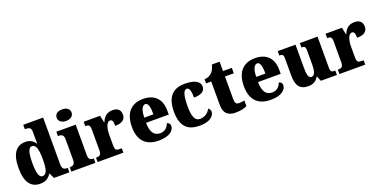

<svg xmlns="http://www.w3.org/2000/svg" viewBox="-17 -1589 4783 2414"><g transform="rotate(-20 2375.0 -382.5)"><path d="M228 10C301 10 346 -21 374 -71H379L412 0H619V-59H611C565 -59 544 -77 544 -140V-760H278V-701H286C327 -701 361 -694 361 -642V-593C361 -554 361 -510 362 -480H358C331 -519 294 -549 225 -549C106 -549 36 -460 36 -267C36 -75 106 10 228 10ZM286 -70C239 -70 221 -136 221 -269C221 -398 239 -470 287 -470C344 -470 361 -398 361 -270C361 -137 344 -70 286 -70Z M802 -621C856 -621 902 -648 902 -698C902 -751 856 -775 802 -775C746 -775 703 -751 703 -698C703 -648 746 -621 802 -621ZM645 0H967V-59H957C922 -59 898 -75 898 -130V-536H639V-477H656C690 -477 716 -461 716 -410V-133C716 -76 692 -59 656 -59H645Z M996 0H1341V-59H1308C1273 -59 1251 -67 1251 -126V-278C1251 -356 1275 -438 1319 -438C1354 -438 1360 -407 1360 -352C1443 -352 1500 -380 1500 -452C1500 -507 1470 -549 1397 -549C1323 -549 1280 -518 1248 -442H1244L1224 -536H1005V-477H1009C1050 -477 1068 -468 1068 -409V-131C1068 -68 1043 -59 1001 -59H996Z M1815 10C1966 10 2023 -55 2023 -113C2023 -138 2005 -155 1982 -162C1961 -110 1926 -71 1862 -71C1781 -71 1739 -128 1737 -255H2041V-309C2041 -467 1951 -551 1803 -551C1644 -551 1552 -454 1552 -266C1552 -91 1637 10 1815 10ZM1861 -324H1739C1739 -425 1768 -480 1808 -480C1845 -480 1862 -424 1861 -324Z M2362 10C2509 10 2560 -56 2560 -107C2560 -127 2550 -146 2531 -156C2509 -108 2460 -69 2392 -69C2326 -69 2299 -137 2299 -268C2299 -434 2325 -483 2366 -483C2402 -483 2413 -419 2413 -347C2543 -347 2562 -403 2562 -444C2562 -497 2513 -551 2360 -551C2222 -551 2114 -484 2114 -267C2114 -56 2213 10 2362 10Z M2843 10C2921 10 2973 -9 2995 -21V-97C2975 -91 2949 -88 2924 -88C2879 -88 2869 -112 2869 -167V-463H2987V-536H2869V-661H2765C2756 -619 2739 -586 2722 -567C2704 -546 2669 -520 2616 -519V-463H2685V-150C2685 -32 2746 10 2843 10Z M3313 10C3464 10 3521 -55 3521 -113C3521 -138 3503 -155 3480 -162C3459 -110 3424 -71 3360 -71C3279 -71 3237 -128 3235 -255H3539V-309C3539 -467 3449 -551 3301 -551C3142 -551 3050 -454 3050 -266C3050 -91 3135 10 3313 10ZM3359 -324H3237C3237 -425 3266 -480 3306 -480C3343 -480 3360 -424 3359 -324Z M3815 10C3882 10 3924 -18 3951 -66H3956L3983 0H4198V-59H4186C4154 -59 4134 -63 4134 -120V-536H3897V-477H3901C3933 -477 3951 -472 3951 -417V-233C3951 -142 3934 -86 3890 -86C3849 -86 3839 -139 3839 -230V-536H3601V-477H3604C3652 -477 3656 -462 3656 -405V-189C3656 -55 3700 10 3815 10Z M4232 0H4577V-59H4544C4509 -59 4487 -67 4487 -126V-278C4487 -356 4511 -438 4555 -438C4590 -438 4596 -407 4596 -352C4679 -352 4736 -380 4736 -452C4736 -507 4706 -549 4633 -549C4559 -549 4516 -518 4484 -442H4480L4460 -536H4241V-477H4245C4286 -477 4304 -468 4304 -409V-131C4304 -68 4279 -59 4237 -59H4232Z"/></g></svg>

Font: Noto Serif Ethiopic SemiCondensed Black
Style: Regular
Weight: 900
Width: 4
Designer: Monotype Design Team
Foundry: Monotype Imaging Inc.
Version: Version 2.102